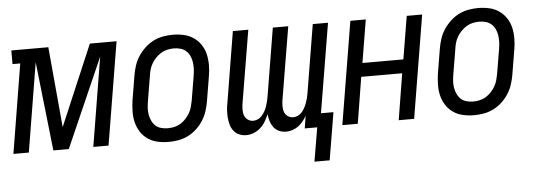

<svg xmlns="http://www.w3.org/2000/svg" viewBox="-47 -662 2707 967"><g transform="rotate(-5 1306.5 -178.5)"><path d="M0 0 74 -451H35V-520H222L259 -113L432 -520H567L481 0H404L478 -450L280 0H202L152 -450L78 0Z M785 8Q756 8 729 2Q702 -4 680 -19Q658 -34 643.5 -56.5Q629 -79 622.5 -105Q616 -131 616.5 -159.5Q617 -188 621 -216L642 -342Q646 -366 654 -390.5Q662 -415 676.5 -437Q691 -459 711 -477.5Q731 -496 754 -507.5Q777 -519 802 -523.5Q827 -528 851 -528Q880 -528 907 -522Q934 -516 956 -501Q978 -486 993 -463.5Q1008 -441 1014 -415Q1020 -389 1020 -360.5Q1020 -332 1015 -304L994 -178Q990 -154 982 -129.5Q974 -105 960 -83Q946 -61 926 -42.5Q906 -24 883 -12.5Q860 -1 834.5 3.5Q809 8 785 8ZM786 -61Q802 -61 818.5 -64.5Q835 -68 850 -77Q865 -86 877 -99Q889 -112 897.5 -126.5Q906 -141 910.5 -157Q915 -173 918 -189L939 -315Q942 -332 942.5 -349.5Q943 -367 940.5 -383Q938 -399 931 -414Q924 -429 912 -439.5Q900 -450 884 -454.5Q868 -459 851 -459Q835 -459 818.5 -455.5Q802 -452 787 -443Q772 -434 759.5 -421Q747 -408 738.5 -393.5Q730 -379 725.5 -363Q721 -347 719 -331L698 -205Q695 -188 694 -170.5Q693 -153 696 -137Q699 -121 706 -106Q713 -91 724.5 -80.5Q736 -70 752.5 -65.5Q769 -61 786 -61Z M1507 171 1536 0H1473L1483 -63Q1475 -49 1464 -35.5Q1453 -22 1439.5 -12Q1426 -2 1410 3Q1394 8 1378 8Q1359 8 1342.5 0.5Q1326 -7 1315.5 -21Q1305 -35 1299.5 -52.5Q1294 -70 1293 -88Q1285 -70 1275 -52.5Q1265 -35 1249.5 -21Q1234 -7 1215 0.5Q1196 8 1177 8Q1158 8 1141.5 1Q1125 -6 1114 -20Q1103 -34 1098 -51.5Q1093 -69 1091.5 -87Q1090 -105 1091 -124Q1092 -143 1096 -162L1155 -520H1233L1171 -149Q1169 -134 1169 -119Q1169 -104 1174 -91Q1179 -78 1191 -69.5Q1203 -61 1218 -61Q1230 -61 1242 -66.5Q1254 -72 1262.5 -82Q1271 -92 1277.5 -103.5Q1284 -115 1288 -127Q1292 -139 1295 -151Q1298 -163 1300 -175L1357 -520H1435L1373 -149Q1371 -134 1371 -119Q1371 -104 1376 -91Q1381 -78 1393 -69.5Q1405 -61 1420 -61Q1432 -61 1444 -66.5Q1456 -72 1464.5 -82Q1473 -92 1479 -103.5Q1485 -115 1489.5 -127Q1494 -139 1497 -151Q1500 -163 1502 -175L1559 -520H1636L1561 -69H1624L1584 171Z M1663 0 1749 -520H1827L1791 -303H1998L2034 -520H2112L2026 0H1948L1986 -234H1779L1741 0Z M2329 8Q2300 8 2273 2Q2246 -4 2224 -19Q2202 -34 2187.5 -56.5Q2173 -79 2166.5 -105Q2160 -131 2160.5 -159.5Q2161 -188 2165 -216L2186 -342Q2190 -366 2198 -390.5Q2206 -415 2220.5 -437Q2235 -459 2255 -477.5Q2275 -496 2298 -507.5Q2321 -519 2346 -523.5Q2371 -528 2395 -528Q2424 -528 2451 -522Q2478 -516 2500 -501Q2522 -486 2537 -463.5Q2552 -441 2558 -415Q2564 -389 2564 -360.5Q2564 -332 2559 -304L2538 -178Q2534 -154 2526 -129.5Q2518 -105 2504 -83Q2490 -61 2470 -42.5Q2450 -24 2427 -12.5Q2404 -1 2378.5 3.5Q2353 8 2329 8ZM2330 -61Q2346 -61 2362.5 -64.5Q2379 -68 2394 -77Q2409 -86 2421 -99Q2433 -112 2441.5 -126.5Q2450 -141 2454.5 -157Q2459 -173 2462 -189L2483 -315Q2486 -332 2486.5 -349.5Q2487 -367 2484.5 -383Q2482 -399 2475 -414Q2468 -429 2456 -439.5Q2444 -450 2428 -454.5Q2412 -459 2395 -459Q2379 -459 2362.5 -455.5Q2346 -452 2331 -443Q2316 -434 2303.5 -421Q2291 -408 2282.5 -393.5Q2274 -379 2269.5 -363Q2265 -347 2263 -331L2242 -205Q2239 -188 2238 -170.5Q2237 -153 2240 -137Q2243 -121 2250 -106Q2257 -91 2268.5 -80.5Q2280 -70 2296.5 -65.5Q2313 -61 2330 -61Z"/></g></svg>

Font: Iosevka QP
Style: Italic
Weight: 400
Italic angle: -9°
Designer: Belleve Invis
Foundry: Belleve Invis
Version: Version 20.0.0; ttfautohint (v1.8.4)